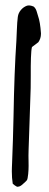

<svg xmlns="http://www.w3.org/2000/svg" viewBox="-20 -701 184 721"><path d="M81.5 -679.7Q91.8 -682.6 106.4 -676.3Q111.3 -672.4 114.3 -666.7Q117.2 -661.1 119.4 -652.6Q121.6 -644 123 -640.6Q130.9 -618.7 133.8 -576.2V-573.7Q133.8 -556.6 124 -542.5Q118.2 -538.6 100.1 -524.4Q97.2 -514.2 96.2 -484.4Q95.2 -454.6 95.5 -416.7Q95.7 -378.9 95.2 -370.6Q93.8 -325.2 90.8 -238Q87.9 -150.9 87.4 -139.2Q86.9 -131.8 86.9 -116.2Q86.9 -109.9 87.2 -97.2Q87.4 -84.5 87.4 -78.1Q87.4 -63.5 85.9 -47.9Q84 -28.8 81.1 -24.4Q78.1 -20.5 70.3 -13.7Q69.3 -13.2 66.9 -10.7Q64.5 -8.3 63 -7.1Q61.5 -5.9 58.3 -3.7Q55.2 -1.5 53.5 -1.2Q51.8 -1 48.3 0Q44.9 1 42.5 -0.5Q35.6 -3.9 27.8 -11.2Q24.4 -32.2 24.4 -57.6Q24.4 -64.5 24.7 -72Q24.9 -79.6 25.4 -88.9Q25.9 -98.1 25.9 -103.5Q28.8 -170.4 30.8 -264.2Q33.7 -432.6 41.5 -547.4Q42 -552.2 43.2 -586.2Q44.4 -620.1 46.9 -637.7Q48.8 -651.9 58.3 -663.3Q67.9 -674.8 81.5 -679.7Z"/></svg>

Font: Avessa
Style: Medium
Weight: 500
Designer: Arman Khorramak
Foundry: Arman Khorramak
Version: Version 1.000; ttfautohint (v1.8.1)